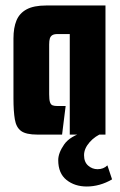

<svg xmlns="http://www.w3.org/2000/svg" viewBox="-20 -490 436 699"><path d="M116 0Q75 0 57 -13Q39 -26 34 -55.5Q29 -85 29 -132V-350Q29 -389 40 -415.5Q51 -442 77 -456Q103 -470 148 -470H364V0H234V-366H189Q177 -366 170.5 -362Q164 -358 161.5 -350Q159 -342 159 -328V-147Q159 -127 162 -118Q165 -109 171.5 -106.5Q178 -104 190 -104H219L206 0ZM296 189Q252 189 222 165Q192 141 192 93Q192 67 213.5 36Q235 5 290 -10L357 -7Q326 5 306 28Q286 51 286 75Q286 100 301 113Q316 126 335 126Q346 126 355 122.5Q364 119 371 112L388 163Q366 176 342.5 182.5Q319 189 296 189Z"/></svg>

Font: Smooch Sans Thin ExtraBold
Style: Regular
Weight: 800
Version: Version 1.010